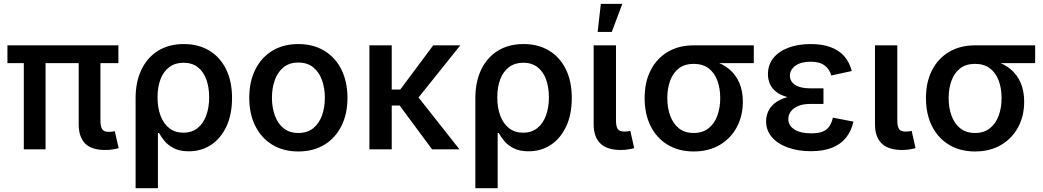

<svg xmlns="http://www.w3.org/2000/svg" viewBox="-20 -784 5474 1008"><path d="M532.2 3.4Q460 3.4 426.5 -31Q393.1 -65.4 393.1 -131.3V-516.1H507.3V-151.4Q507.3 -119.1 516.6 -105.5Q525.9 -91.8 550.3 -91.8Q563.5 -91.8 570.3 -92.8Q577.1 -93.8 582.5 -95.7L603 -6.3Q592.3 -2.9 573.7 0.2Q555.2 3.4 532.2 3.4ZM105 0V-516.1H219.2V0ZM19 -452.6V-545.9H601.6V-452.6Z M691.9 204.1V-268.6Q691.9 -354.5 722.7 -418.5Q753.4 -482.4 810.1 -517.6Q866.7 -552.7 944.8 -552.7Q1021.5 -552.7 1078.1 -518.8Q1134.8 -484.9 1166.5 -421.4Q1198.2 -357.9 1198.2 -269.5Q1198.2 -183.6 1168.9 -120.6Q1139.6 -57.6 1088.4 -23.7Q1037.1 10.3 971.7 10.3Q923.3 10.3 892.1 -6.1Q860.8 -22.5 842.8 -44.9Q824.7 -67.4 814.9 -85.9H809.1V204.1ZM942.4 -87.4Q987.3 -87.4 1017.3 -111.6Q1047.4 -135.7 1062.7 -177.7Q1078.1 -219.7 1078.1 -272.9Q1078.1 -325.2 1063.5 -366.2Q1048.8 -407.2 1018.8 -430.9Q988.8 -454.6 943.4 -454.6Q899.9 -454.6 869.4 -432.1Q838.9 -409.7 823 -368.9Q807.1 -328.1 807.1 -272.9Q807.1 -218.8 822.8 -176.8Q838.4 -134.8 868.7 -111.1Q898.9 -87.4 942.4 -87.4Z M1546.4 11.2Q1467.8 11.2 1409.9 -23.9Q1352.1 -59.1 1320.3 -122.6Q1288.6 -186 1288.6 -270Q1288.6 -355 1320.3 -418.7Q1352.1 -482.4 1409.9 -517.6Q1467.8 -552.7 1546.4 -552.7Q1624.5 -552.7 1682.6 -517.6Q1740.7 -482.4 1772.5 -418.7Q1804.2 -355 1804.2 -270Q1804.2 -186 1772.5 -122.6Q1740.7 -59.1 1682.6 -23.9Q1624.5 11.2 1546.4 11.2ZM1546.4 -85.9Q1593.3 -85.9 1624.3 -110.8Q1655.3 -135.7 1670.4 -177.7Q1685.5 -219.7 1685.5 -270.5Q1685.5 -321.3 1670.4 -363.5Q1655.3 -405.8 1624.3 -430.7Q1593.3 -455.6 1546.4 -455.6Q1499 -455.6 1468.5 -430.7Q1438 -405.8 1422.9 -363.8Q1407.7 -321.8 1407.7 -270.5Q1407.7 -219.7 1422.9 -177.7Q1438 -135.7 1468.5 -110.8Q1499 -85.9 1546.4 -85.9Z M2036.6 -545.9V0H1919.4V-545.9ZM2396.5 -545.9 2143.6 -230H2001V-314H2081.5L2254.4 -545.9ZM2248.5 0 2075.2 -233.9 2154.8 -300.8 2392.1 0Z M2475.6 204.1V-268.6Q2475.6 -354.5 2506.3 -418.5Q2537.1 -482.4 2593.8 -517.6Q2650.4 -552.7 2728.5 -552.7Q2805.2 -552.7 2861.8 -518.8Q2918.5 -484.9 2950.2 -421.4Q2981.9 -357.9 2981.9 -269.5Q2981.9 -183.6 2952.6 -120.6Q2923.3 -57.6 2872.1 -23.7Q2820.8 10.3 2755.4 10.3Q2707 10.3 2675.8 -6.1Q2644.5 -22.5 2626.5 -44.9Q2608.4 -67.4 2598.6 -85.9H2592.8V204.1ZM2726.1 -87.4Q2771 -87.4 2801 -111.6Q2831.1 -135.7 2846.4 -177.7Q2861.8 -219.7 2861.8 -272.9Q2861.8 -325.2 2847.2 -366.2Q2832.5 -407.2 2802.5 -430.9Q2772.5 -454.6 2727.1 -454.6Q2683.6 -454.6 2653.1 -432.1Q2622.6 -409.7 2606.7 -368.9Q2590.8 -328.1 2590.8 -272.9Q2590.8 -218.8 2606.4 -176.8Q2622.1 -134.8 2652.3 -111.1Q2682.6 -87.4 2726.1 -87.4Z M3239.3 3.4Q3166.5 3.4 3131.6 -31Q3096.7 -65.4 3096.7 -131.3V-545.9H3213.9V-152.3Q3213.9 -120.6 3222.9 -106.9Q3231.9 -93.3 3256.8 -93.3Q3269.5 -93.3 3276.4 -94.2Q3283.2 -95.2 3289.1 -97.2L3309.6 -6.3Q3297.9 -2.9 3279.1 0.2Q3260.3 3.4 3239.3 3.4ZM3117.7 -616.2 3134.3 -763.7H3247.1L3191.9 -616.2Z M3622.1 11.2Q3543.5 11.2 3485.4 -23.9Q3427.2 -59.1 3395.8 -122.1Q3364.3 -185.1 3364.3 -269Q3364.3 -353 3396 -415Q3427.7 -477.1 3485.6 -511.5Q3543.5 -545.9 3622.1 -545.9H3937.5V-452.6H3698.7L3622.1 -448.7Q3574.7 -448.7 3544.2 -425.3Q3513.7 -401.9 3498.5 -361.1Q3483.4 -320.3 3483.4 -269Q3483.4 -218.3 3498.5 -176.5Q3513.7 -134.8 3544.2 -110.4Q3574.7 -85.9 3622.1 -85.9Q3668.9 -85.9 3700 -110.6Q3731 -135.3 3746.1 -176.8Q3761.2 -218.3 3761.2 -269Q3761.2 -320.3 3746.1 -361.1Q3731 -401.9 3700 -425.3Q3668.9 -448.7 3622.1 -448.7V-477.5Q3679.7 -477.5 3727.1 -463.4Q3774.4 -449.2 3808.6 -420.7Q3842.8 -392.1 3861.3 -349.4Q3879.9 -306.6 3879.9 -250Q3879.9 -175.3 3848.1 -116.2Q3816.4 -57.1 3758.3 -22.9Q3700.2 11.2 3622.1 11.2Z M4236.8 9.8Q4169.9 9.8 4116.7 -9.3Q4063.5 -28.3 4032.7 -63.7Q4002 -99.1 4002 -147.9Q4002 -173.3 4012.5 -197.8Q4022.9 -222.2 4046.9 -241.9Q4070.8 -261.7 4111.3 -273.4Q4151.9 -285.2 4211.4 -285.2H4303.2V-238.3H4232.4Q4196.8 -238.3 4171.4 -227.8Q4146 -217.3 4132.3 -199.5Q4118.7 -181.6 4118.7 -158.7Q4118.7 -125 4150.4 -104.5Q4182.1 -84 4239.3 -84Q4275.9 -84 4298.6 -93Q4321.3 -102.1 4334 -120.6Q4346.7 -139.2 4352.5 -166.5L4460.4 -145.5Q4449.7 -96.7 4422.1 -61.8Q4394.5 -26.9 4348.6 -8.5Q4302.7 9.8 4236.8 9.8ZM4211.4 -263.2Q4154.3 -263.2 4115.7 -273.7Q4077.1 -284.2 4054.2 -302.7Q4031.2 -321.3 4021.5 -344.7Q4011.7 -368.2 4011.7 -393.6Q4011.7 -444.3 4040.5 -479.7Q4069.3 -515.1 4120.1 -533.9Q4170.9 -552.7 4235.8 -552.7Q4296.9 -552.7 4340.8 -536.4Q4384.8 -520 4412.4 -488.8Q4439.9 -457.5 4451.7 -411.1L4344.2 -387.7Q4335 -421.4 4308.8 -440.7Q4282.7 -460 4235.4 -460Q4185.1 -460 4156 -439Q4127 -418 4127 -386.2Q4127 -356.9 4154.1 -338.6Q4181.2 -320.3 4232.4 -320.3H4303.2V-263.2Z M4716.3 3.4Q4643.6 3.4 4608.6 -31Q4573.7 -65.4 4573.7 -131.3V-545.9H4690.9V-152.3Q4690.9 -120.6 4700 -106.9Q4709 -93.3 4733.9 -93.3Q4746.6 -93.3 4753.4 -94.2Q4760.3 -95.2 4766.1 -97.2L4786.6 -6.3Q4774.9 -2.9 4756.1 0.2Q4737.3 3.4 4716.3 3.4Z M5099.1 11.2Q5020.5 11.2 4962.4 -23.9Q4904.3 -59.1 4872.8 -122.1Q4841.3 -185.1 4841.3 -269Q4841.3 -353 4873 -415Q4904.8 -477.1 4962.6 -511.5Q5020.5 -545.9 5099.1 -545.9H5414.6V-452.6H5175.8L5099.1 -448.7Q5051.8 -448.7 5021.2 -425.3Q4990.7 -401.9 4975.6 -361.1Q4960.4 -320.3 4960.4 -269Q4960.4 -218.3 4975.6 -176.5Q4990.7 -134.8 5021.2 -110.4Q5051.8 -85.9 5099.1 -85.9Q5146 -85.9 5177 -110.6Q5208 -135.3 5223.1 -176.8Q5238.3 -218.3 5238.3 -269Q5238.3 -320.3 5223.1 -361.1Q5208 -401.9 5177 -425.3Q5146 -448.7 5099.1 -448.7V-477.5Q5156.7 -477.5 5204.1 -463.4Q5251.5 -449.2 5285.6 -420.7Q5319.8 -392.1 5338.4 -349.4Q5356.9 -306.6 5356.9 -250Q5356.9 -175.3 5325.2 -116.2Q5293.5 -57.1 5235.4 -22.9Q5177.2 11.2 5099.1 11.2Z"/></svg>

Font: Inter Cardless
Style: Medium
Weight: 500
Designer: Rasmus Andersson
Foundry: rsms
Version: Version 4.001;git-9221beed3